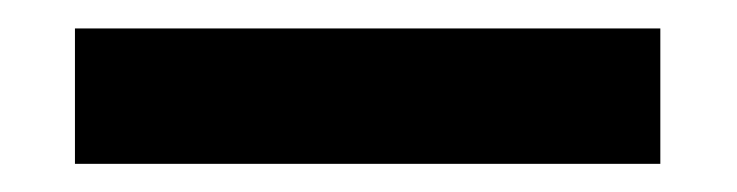

<svg xmlns="http://www.w3.org/2000/svg" viewBox="-20 -20 518 135"><path d="M444.3 0V95.2H32.7V0Z"/></svg>

Font: Ufes Sans SemiBold
Style: Regular
Weight: 600
Designer: Ricardo Esteves & Filipe Motta
Foundry: ProDesignUfes - Ricardo Esteves, Filipe Motta (This is a derivative work, based on Roboto family, by Christian Robertson
Version: Version 2.0